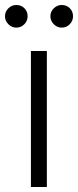

<svg xmlns="http://www.w3.org/2000/svg" viewBox="-40 -750 313 770"><path d="M25.4 -639.2Q7.3 -639.2 -6.3 -652.8Q-20 -666.5 -20 -684.6Q-20 -703.6 -6.3 -716.8Q7.3 -730 25.4 -730Q44.9 -730 57.9 -717Q70.8 -704.1 70.8 -684.6Q70.8 -666.5 57.6 -652.8Q44.4 -639.2 25.4 -639.2ZM207.5 -639.2Q189.5 -639.2 175.8 -652.8Q162.1 -666.5 162.1 -684.6Q162.1 -703.6 175.8 -716.8Q189.5 -730 207.5 -730Q227.1 -730 240 -717Q252.9 -704.1 252.9 -684.6Q252.9 -666.5 239.7 -652.8Q226.6 -639.2 207.5 -639.2ZM84 0V-545.4H147.9V0Z"/></svg>

Font: Interop Light
Style: Regular
Weight: 300
Designer: Rasmus Andersson, Google, Jang Haemin
Foundry: jhaemin
Version: Version 1.007